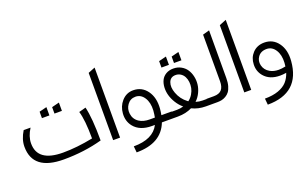

<svg xmlns="http://www.w3.org/2000/svg" viewBox="-100 -1243 3098 1932"><g transform="rotate(-20 1449.0 -276.5)"><path d="M100.1 -402.8H173.8Q124 -325.2 124 -250Q124 -54.2 397 -54.2Q545.9 -54.2 717.8 -88.9Q717.8 -284.7 688 -382.8L762.2 -402.8Q792 -280.8 792 -40Q599.6 13.2 379.9 13.2Q49.8 13.2 49.8 -242.2Q49.8 -320.8 100.1 -402.8ZM314 -453.1V-522L394 -542V-453.1ZM448.2 -453.1V-522L527.8 -542V-453.1Z M911.6 0V-720.2L985.8 -750V0Z M1091.8 196.8 1085.4 129.9Q1292.5 129.9 1358.9 0H1327.6Q1198.7 0 1136.2 -77.6Q1089.4 -136.2 1095.2 -217.8Q1100.6 -293 1147 -345.7Q1196.8 -402.8 1270.5 -402.8Q1363.3 -402.8 1417.7 -328.1Q1472.2 -253.4 1462.9 -136.2Q1460.4 -106 1453.6 -69.8H1563.5V0H1433.6Q1357.9 196.8 1091.8 196.8ZM1270.5 -334Q1215.3 -334 1182.6 -288.6Q1152.3 -246.1 1159.2 -192.9Q1166.5 -132.3 1217.3 -98.6Q1261.2 -69.8 1328.6 -69.8H1383.8Q1390.1 -100.1 1393.6 -142.1Q1398.4 -226.1 1363.5 -280Q1328.6 -334 1270.5 -334Z M1499 0V-66.9H1615.2Q1656.2 -66.9 1689.5 -77.1Q1651.4 -109.4 1625 -152.3Q1598.6 -195.3 1586.9 -238.3Q1575.2 -281.2 1577.9 -323.5Q1580.6 -365.7 1596.7 -397.9Q1612.8 -430.2 1646 -450.2Q1679.2 -470.2 1725.1 -470.2Q1771 -470.2 1807.4 -450.2Q1843.8 -430.2 1865.5 -397.9Q1887.2 -365.7 1896.7 -323.7Q1906.2 -281.7 1901.6 -238.8Q1897 -195.8 1876.7 -153.1Q1856.4 -110.4 1822.3 -78.1Q1858.4 -66.9 1895 -66.9H2001.5V0H1905.3Q1823.7 0 1757.3 -33.2Q1690.9 0 1605.5 0ZM1756.3 -108.9Q1785.2 -130.4 1804 -161.6Q1822.8 -192.9 1829.1 -224.6Q1835.4 -256.3 1831.8 -288.3Q1828.1 -320.3 1814.9 -345.2Q1801.8 -370.1 1778.3 -385.5Q1754.9 -400.9 1725.1 -400.9Q1670.4 -400.9 1651.9 -352.1Q1633.3 -303.7 1658.2 -236.3Q1685.5 -161.6 1748 -114.7Q1752.4 -111.8 1756.3 -108.9ZM1618.2 -520V-588.9L1698.2 -608.9V-520ZM1752.4 -520V-588.9L1832 -608.9V-520Z M2125 -688 2196.3 -708 2195.3 -196.8Q2195.3 -149.9 2185.1 -114Q2174.8 -78.1 2158.7 -56.9Q2142.6 -35.6 2119.9 -22.5Q2097.2 -9.3 2075.2 -4.6Q2053.2 0 2028.3 0H1937V-68.8H2015.1Q2073.2 -68.8 2099.1 -99.1Q2125 -129.4 2125 -188Z M2315.9 0V-720.2L2390.1 -750V0Z M2496.1 196.8 2489.7 129.9Q2575.2 129.9 2635.3 108.2Q2695.3 86.4 2728.5 49.8Q2761.7 13.2 2779.8 -41Q2744.1 -35.2 2713.9 -35.2Q2602.1 -35.2 2543.5 -105Q2498 -159.2 2501.5 -232.4Q2503.9 -303.2 2549.3 -351.6Q2597.7 -402.8 2674.8 -402.8Q2767.6 -402.8 2822 -328.1Q2876.5 -253.4 2867.2 -136.2Q2840.8 196.8 2496.1 196.8ZM2674.8 -334Q2610.8 -334 2580.1 -288.1Q2553.2 -249 2564.9 -199.2Q2578.1 -146 2627.9 -117.7Q2667 -95.2 2721.2 -95.2Q2753.9 -95.2 2793.9 -104Q2795.9 -116.7 2797.9 -142.1Q2802.7 -226.1 2767.8 -280Q2732.9 -334 2674.8 -334Z"/></g></svg>

Font: LT Superior
Style: Regular
Weight: 400
Designer: Daniel Lyons
Foundry: LyonsType
Version: Version 1.000